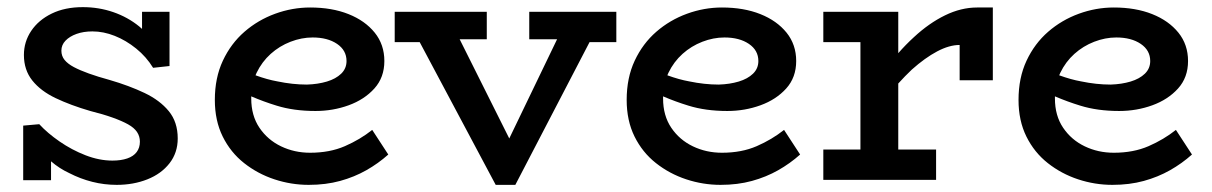

<svg xmlns="http://www.w3.org/2000/svg" viewBox="-20 -504 3396 538"><path d="M307 14Q272 14 238.5 5.5Q205 -3 174 -19Q146 -32 123 -52V1H45V-152L90 -156Q113 -131 147 -107.5Q181 -84 219.5 -69Q258 -54 295 -54Q319 -54 336.5 -60Q354 -66 363 -78Q372 -90 372 -107Q372 -122 364 -134Q356 -146 339 -155.5Q322 -165 295.5 -174.5Q269 -184 233 -193Q178 -209 136 -229Q94 -249 70.5 -278.5Q47 -308 47 -350Q47 -387 67.5 -417.5Q88 -448 125 -466Q162 -484 212 -484Q257 -484 297.5 -470Q338 -456 370 -430Q374 -426 378 -423V-471H455V-319L409 -314Q390 -345 361.5 -368Q333 -391 301.5 -403.5Q270 -416 239 -416Q214 -416 194.5 -409Q175 -402 163.5 -390Q152 -378 152 -362Q152 -347 161 -336Q170 -325 187 -316Q204 -307 229 -298Q254 -289 287 -280Q342 -264 385 -243.5Q428 -223 453 -192.5Q478 -162 478 -116Q478 -76 455 -46.5Q432 -17 393 -1.5Q354 14 307 14Z M845 14Q796 14 749 -1.5Q702 -17 664 -47Q626 -77 604 -121.5Q582 -166 582 -224Q582 -286 604.5 -334Q627 -382 665 -415Q703 -448 751 -465.5Q799 -483 849 -483Q910 -483 956.5 -464.5Q1003 -446 1030 -412.5Q1057 -379 1057 -333Q1057 -287 1029 -256Q1001 -225 957 -209Q913 -193 864 -193Q803 -193 755 -208Q719 -219 684 -234Q684 -231 684 -228Q684 -180 707 -146Q730 -112 767.5 -94Q805 -76 849 -76Q904 -76 946.5 -94.5Q989 -113 1023 -140L1068 -71Q1040 -46 1006.5 -27Q973 -8 933 3Q893 14 845 14ZM696 -293Q729 -281 757 -276Q800 -267 840 -267Q871 -268 896 -275.5Q921 -283 936 -297.5Q951 -312 951 -333Q951 -363 924.5 -381Q898 -399 856 -399Q825 -399 794 -387Q763 -375 738.5 -353Q714 -331 699 -300Q697 -296 696 -293Z M1369 14 1156 -386H1086V-471H1344V-394H1268L1407 -116L1541 -394H1463V-471H1707V-386H1632L1424 14Z M1999 14Q1950 14 1903 -1.5Q1856 -17 1818 -47Q1780 -77 1758 -121.5Q1736 -166 1736 -224Q1736 -286 1758.5 -334Q1781 -382 1819 -415Q1857 -448 1905 -465.5Q1953 -483 2003 -483Q2064 -483 2110.5 -464.5Q2157 -446 2184 -412.5Q2211 -379 2211 -333Q2211 -287 2183 -256Q2155 -225 2111 -209Q2067 -193 2018 -193Q1957 -193 1909 -208Q1873 -219 1838 -234Q1838 -231 1838 -228Q1838 -180 1861 -146Q1884 -112 1921.5 -94Q1959 -76 2003 -76Q2058 -76 2100.5 -94.5Q2143 -113 2177 -140L2222 -71Q2194 -46 2160.5 -27Q2127 -8 2087 3Q2047 14 1999 14ZM1850 -293Q1883 -281 1911 -276Q1954 -267 1994 -267Q2025 -268 2050 -275.5Q2075 -283 2090 -297.5Q2105 -312 2105 -333Q2105 -363 2078.5 -381Q2052 -399 2010 -399Q1979 -399 1948 -387Q1917 -375 1892.5 -353Q1868 -331 1853 -300Q1851 -296 1850 -293Z M2287 0V-85H2391V-386H2287V-471H2497V-355Q2518 -379 2541 -400Q2583 -439 2628 -461Q2673 -483 2718 -483H2762V-279H2669V-378Q2640 -378 2606 -360Q2572 -342 2535 -309Q2516 -291 2497 -270V-85H2603V0Z M3097 14Q3048 14 3001 -1.5Q2954 -17 2916 -47Q2878 -77 2856 -121.5Q2834 -166 2834 -224Q2834 -286 2856.5 -334Q2879 -382 2917 -415Q2955 -448 3003 -465.5Q3051 -483 3101 -483Q3162 -483 3208.5 -464.5Q3255 -446 3282 -412.5Q3309 -379 3309 -333Q3309 -287 3281 -256Q3253 -225 3209 -209Q3165 -193 3116 -193Q3055 -193 3007 -208Q2971 -219 2936 -234Q2936 -231 2936 -228Q2936 -180 2959 -146Q2982 -112 3019.5 -94Q3057 -76 3101 -76Q3156 -76 3198.5 -94.5Q3241 -113 3275 -140L3320 -71Q3292 -46 3258.5 -27Q3225 -8 3185 3Q3145 14 3097 14ZM2948 -293Q2981 -281 3009 -276Q3052 -267 3092 -267Q3123 -268 3148 -275.5Q3173 -283 3188 -297.5Q3203 -312 3203 -333Q3203 -363 3176.5 -381Q3150 -399 3108 -399Q3077 -399 3046 -387Q3015 -375 2990.5 -353Q2966 -331 2951 -300Q2949 -296 2948 -293Z"/></svg>

Font: BioRhyme ExtraBold Medium
Style: Regular
Weight: 500
Version: Version 1.600;gftools[0.9.33]